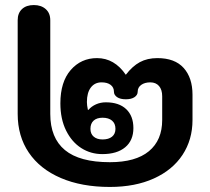

<svg xmlns="http://www.w3.org/2000/svg" viewBox="-20 -730 832 760"><path d="M50 -279V-650Q50 -678 67 -694Q84 -710 114 -710Q143 -710 161 -694Q179 -678 179 -650V-279Q179 -184 237 -136Q295 -88 415 -88Q517 -88 569.5 -131.5Q622 -175 622 -255V-349Q622 -375 609.5 -389.5Q597 -404 575 -404Q553 -404 539 -394Q525 -384 525 -367Q525 -354 512.5 -345.5Q500 -337 478 -337Q456 -337 443.5 -345.5Q431 -354 431 -367Q431 -384 418 -394Q405 -404 382 -404Q355 -404 339.5 -383.5Q324 -363 324 -326Q324 -313 328 -295H330Q342 -309 360 -317Q378 -325 399 -325Q451 -325 479.5 -298Q508 -271 508 -223Q508 -174 475.5 -147Q443 -120 385 -120Q339 -120 301.5 -144Q264 -168 241.5 -213.5Q219 -259 219 -321Q219 -406 260 -453Q301 -500 364 -500Q433 -500 478 -434Q504 -468 533.5 -484Q563 -500 603 -500Q672 -500 707 -461Q742 -422 742 -355V-255Q742 -177 702.5 -117Q663 -57 589 -23.5Q515 10 415 10Q303 10 220.5 -25.5Q138 -61 94 -126Q50 -191 50 -279ZM437 -220Q437 -241 423.5 -252.5Q410 -264 386 -264Q363 -264 350.5 -252.5Q338 -241 338 -220Q338 -200 351 -189Q364 -178 386 -178Q410 -178 423.5 -189Q437 -200 437 -220Z"/></svg>

Font: Kodchasan
Style: Bold
Weight: 700
Designer: Katatrad Aksorn Co.,Ltd.
Foundry: Cadson Demak Co.,Ltd.
Version: Version 1.000; ttfautohint (v1.6)